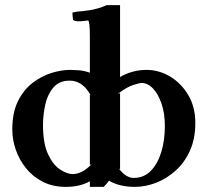

<svg xmlns="http://www.w3.org/2000/svg" viewBox="-20 -718 813 750"><path d="M263 -669 284 -673Q295 -673 329 -678Q363 -683 397 -698H449V-417Q470 -430 497 -437.5Q524 -445 552 -445Q601 -445 644.5 -419Q688 -393 715.5 -346.5Q743 -300 743 -238Q743 -176 722 -129.5Q701 -83 666 -51.5Q631 -20 589.5 -4Q548 12 507 12Q447 12 406 -12Q397 0 385 12H331V-10Q293 12 237 12Q186 12 147 -8Q108 -28 81.5 -61Q55 -94 41.5 -133.5Q28 -173 28 -212Q28 -278 50 -322.5Q72 -367 107 -394Q142 -421 181 -433Q220 -445 254 -445Q267 -445 288 -443.5Q309 -442 331 -434V-576Q331 -635 324 -638Q317 -637 310 -636.5Q303 -636 295 -635Q283 -634 274 -636Q265 -638 265 -644Q264 -650 263.5 -656.5Q263 -663 263 -669ZM331 -348 334 -346Q303 -403 252 -403Q211 -403 188 -375.5Q165 -348 156.5 -308Q148 -268 148 -230Q148 -157 168 -115Q188 -73 215.5 -55.5Q243 -38 263 -38Q301 -38 337 -76L331 -74ZM449 -57 444 -60Q472 -23 502 -23Q542 -23 569 -50.5Q596 -78 610 -124Q624 -170 624 -225Q624 -275 611 -313Q598 -351 577.5 -372.5Q557 -394 532 -394Q526 -394 500.5 -386Q475 -378 440 -351L449 -354Z"/></svg>

Font: Libertinus Serif SemiBold
Style: Regular
Weight: 600
Designer: Philipp H. Poll, Khaled Hosny
Foundry: Caleb Maclennan
Version: Version 7.051;RELEASE